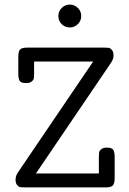

<svg xmlns="http://www.w3.org/2000/svg" viewBox="-20 -819 565 839"><path d="M286 -699Q264 -699 249.5 -713.5Q235 -728 235 -749Q235 -770 250 -784.5Q265 -799 285 -799Q305 -799 320 -784.5Q335 -770 335 -749Q335 -728 320 -713.5Q305 -699 286 -699ZM58 -65 387 -550H129V-497Q129 -484 128 -477Q127 -470 118.5 -463Q110 -456 94 -456Q71 -456 65.5 -466.5Q60 -477 60 -497V-570Q60 -595 68 -603Q76 -611 101 -611H435Q448 -611 455 -610Q462 -609 469 -601Q476 -593 476 -577Q476 -561 466 -546L137 -61H412V-133Q412 -146 413 -153Q414 -160 422.5 -167Q431 -174 447 -174Q470 -174 475.5 -163.5Q481 -153 481 -133V-41Q481 -17 473 -8.5Q465 0 441 0H89Q76 0 69 -1Q62 -2 55 -10Q48 -18 48 -34Q48 -50 58 -65Z"/></svg>

Font: CMU Typewriter Text
Style: Regular
Weight: 500
Monospace: yes
Version: Version 0.7.0